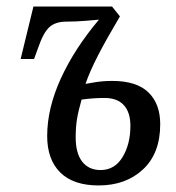

<svg xmlns="http://www.w3.org/2000/svg" viewBox="-20 -556 536 586"><path d="M124 -141Q124 -225 165.5 -316Q207 -407 282 -496Q273 -495 241.5 -492.5Q210 -490 183 -490Q149 -490 130.5 -473Q112 -456 96 -409L84 -376H43L82 -536H322L346 -506Q304 -435 279 -386.5Q254 -338 241 -300Q251 -302 273.5 -305.5Q296 -309 323 -309Q397 -309 433 -274Q469 -239 469 -177Q469 -88 416.5 -39Q364 10 281 10Q204 10 164 -29.5Q124 -69 124 -141ZM378 -172Q378 -213 358 -235Q338 -257 299 -257Q264 -257 229 -252Q219 -217 215 -192.5Q211 -168 211 -137Q211 -88 231 -62.5Q251 -37 287 -37Q330 -37 354 -76.5Q378 -116 378 -172Z"/></svg>

Font: Noto Serif Cond
Style: Italic
Weight: 400
Width: 3
Italic angle: -12°
Designer: Monotype Design Team
Foundry: Monotype Imaging Inc.
Version: Version 1.001